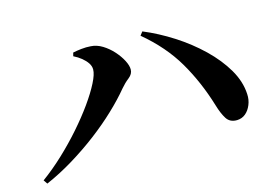

<svg xmlns="http://www.w3.org/2000/svg" viewBox="-74 -741 1147 801"><g transform="rotate(-15 500.0 -340.5)"><path d="M30.2 -101.9Q76.9 -135.9 123.2 -179.3Q169.5 -222.8 210 -269Q250.5 -315.2 281.9 -359.1Q313.2 -403.1 331.4 -438.9Q349.7 -474.7 349.7 -495.7Q349.7 -510.3 340.8 -523.5Q332 -536.7 317.3 -548.8Q302.6 -560.8 283.6 -570.2L287.5 -585.1Q302.6 -588.5 323.9 -590.8Q345.2 -593.2 364.3 -591.6Q390.2 -590.3 414.5 -575.4Q438.8 -560.5 458.5 -538.5Q478.1 -516.5 489.6 -494.3Q501.1 -472.1 501.1 -455.1Q501.1 -435.8 482.6 -421.3Q464.1 -406.9 447.4 -387.2Q415.4 -348.3 370.7 -306Q326.1 -263.6 272.3 -222.8Q218.5 -182 159.9 -146.4Q101.2 -110.7 41.8 -85ZM875.6 -135.8Q844.8 -135 830.1 -157.9Q815.5 -180.7 804.3 -218.6Q772.1 -325.4 719.7 -415.2Q667.3 -504.9 576.9 -580.2L588.8 -595.7Q652.4 -569.3 714.6 -529.5Q776.8 -489.7 827.8 -440.6Q878.7 -391.5 910 -338Q941.2 -284.5 943.8 -230.1Q945.4 -205.6 936.5 -184Q927.7 -162.3 912.2 -149.4Q896.7 -136.5 875.6 -135.8Z"/></g></svg>

Font: Noto Serif KR ExtraLight
Style: Regular
Weight: 200
Designer: Ryoko NISHIZUKA 西塚涼子 (kana & ideographs); Frank Grießhammer (Latin, Greek & Cyrillic); Wenlong ZHANG 张文龙 (bopomofo); San
Foundry: Adobe
Version: Version 2.002-H1;hotconv 1.1.0;makeotfexe 2.6.0